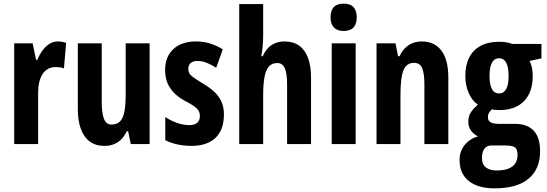

<svg xmlns="http://www.w3.org/2000/svg" viewBox="-20 -782 2966 1042"><path d="M293.9 -557.1Q304.7 -557.1 314.9 -555.4Q325.2 -553.7 338.9 -549.8L327.1 -411.1Q317.4 -415 305.9 -416.5Q294.4 -418 280.8 -418Q258.3 -418 240.7 -408.2Q223.1 -398.4 211.2 -380.1Q199.2 -361.8 193.1 -336.2Q187 -310.5 187 -278.8V0H57.1V-546.9H157.2L175.8 -457H182.1Q192.9 -482.9 209 -505.9Q225.1 -528.8 246.6 -543Q268.1 -557.1 293.9 -557.1Z M792 -546.9V0H689.9L675.3 -69.8H668Q655.8 -43.5 638.2 -25.9Q620.6 -8.3 597.9 0.7Q575.2 9.8 547.4 9.8Q499 9.8 466.8 -14.2Q434.6 -38.1 418.5 -82.8Q402.3 -127.4 402.3 -189.9V-546.9H532.2V-229Q532.2 -167.5 544.4 -136.7Q556.6 -106 584 -106Q616.7 -106 633.3 -125Q649.9 -144 656 -180.7Q662.1 -217.3 662.1 -269V-546.9Z M1195.3 -160.2Q1195.3 -104.5 1174.6 -66.7Q1153.8 -28.8 1114.5 -9.5Q1075.2 9.8 1020 9.8Q980.5 9.8 944.6 2.2Q908.7 -5.4 877 -21V-147Q903.3 -128.9 938 -116Q972.7 -103 1008.3 -103Q1035.6 -103 1050.3 -115.7Q1064.9 -128.4 1064.9 -152.8Q1064.9 -166.5 1059.1 -178.5Q1053.2 -190.4 1035.6 -203.9Q1018.1 -217.3 982.9 -234.9Q949.2 -253.4 925.3 -277.3Q901.4 -301.3 888.7 -332Q876 -362.8 876 -401.9Q876 -474.1 920.9 -515.6Q965.8 -557.1 1043.9 -557.1Q1084 -557.1 1119.4 -546.1Q1154.8 -535.2 1189 -514.2L1153.3 -414.1Q1129.9 -429.7 1104 -440.4Q1078.1 -451.2 1051.3 -451.2Q1027.3 -451.2 1014.6 -439.7Q1002 -428.2 1002 -408.2Q1002 -394 1007.8 -383.8Q1013.7 -373.5 1031 -361.1Q1048.3 -348.6 1082 -328.1Q1115.7 -308.6 1141.1 -285.6Q1166.5 -262.7 1180.9 -232.4Q1195.3 -202.1 1195.3 -160.2Z M1408.2 -759.8V-590.8Q1408.2 -561.5 1405.8 -533Q1403.3 -504.4 1397.9 -477.1H1406.2Q1417 -502.9 1434.1 -520.8Q1451.2 -538.6 1473.9 -547.9Q1496.6 -557.1 1523.9 -557.1Q1571.3 -557.1 1603.3 -534.4Q1635.3 -511.7 1651.6 -467.8Q1668 -423.8 1668 -360.8V0H1538.1V-324.2Q1538.1 -383.8 1525.4 -411.9Q1512.7 -439.9 1485.4 -439.9Q1456.1 -439.9 1439.2 -421.1Q1422.4 -402.3 1415.3 -363.3Q1408.2 -324.2 1408.2 -263.2V0H1278.3V-759.8Z M1910.2 -546.9V0H1780.3V-546.9ZM1845.2 -762.2Q1881.8 -762.2 1898.9 -742.9Q1916 -723.6 1916 -687Q1916 -651.4 1898.2 -632.6Q1880.4 -613.8 1845.2 -613.8Q1811 -613.8 1792.5 -632.6Q1773.9 -651.4 1773.9 -687Q1773.9 -724.6 1791.3 -743.4Q1808.6 -762.2 1845.2 -762.2Z M2269 -557.1Q2338.4 -557.1 2375.7 -507.1Q2413.1 -457 2413.1 -361.8V0H2283.2V-324.2Q2283.2 -381.8 2271.5 -411.4Q2259.8 -440.9 2227.1 -440.9Q2186 -440.9 2169.7 -400.9Q2153.3 -360.8 2153.3 -263.2V0H2023.4V-546.9H2126.5L2140.1 -477.1H2148.4Q2160.6 -502.9 2178.2 -520.8Q2195.8 -538.6 2218.8 -547.9Q2241.7 -557.1 2269 -557.1Z M2664.6 240.2Q2573.7 240.2 2523.9 200.2Q2474.1 160.2 2474.1 86.9Q2474.1 39.1 2501.7 4.9Q2529.3 -29.3 2574.7 -42Q2551.8 -51.8 2536.6 -72.5Q2521.5 -93.3 2521.5 -120.6Q2521.5 -151.9 2535.4 -172.4Q2549.3 -192.9 2573.2 -214.4Q2542.5 -234.4 2523.9 -276.9Q2505.4 -319.3 2505.4 -370.1Q2505.4 -428.7 2526.6 -470.2Q2547.9 -511.7 2588.6 -533.4Q2629.4 -555.2 2688 -555.2Q2706.1 -555.2 2719.5 -553.5Q2732.9 -551.8 2742.9 -549.1Q2752.9 -546.4 2760.3 -543.5H2918.5V-465.3L2854 -451.2Q2863.3 -433.1 2867.2 -413.1Q2871.1 -393.1 2871.1 -369.1Q2871.1 -281.2 2823.7 -232.9Q2776.4 -184.6 2689.5 -184.6Q2662.6 -184.6 2649.9 -189Q2642.1 -181.6 2635 -171.4Q2627.9 -161.1 2627.9 -145.5Q2627.9 -133.8 2634 -125.7Q2640.1 -117.7 2652.8 -113.8Q2665.5 -109.9 2684.6 -109.9H2775.4Q2840.8 -109.9 2876 -73.2Q2911.1 -36.6 2911.1 38.6Q2911.1 135.7 2848.4 188Q2785.6 240.2 2664.6 240.2ZM2673.8 143.1Q2713.4 143.1 2738.8 133.3Q2764.2 123.5 2776.4 104.7Q2788.6 85.9 2788.6 59.1Q2788.6 37.6 2782.2 26.6Q2775.9 15.6 2760.5 11.5Q2745.1 7.3 2718.3 7.3H2647Q2631.8 7.3 2620.1 14.9Q2608.4 22.5 2602.1 37.6Q2595.7 52.7 2595.7 76.7Q2595.7 109.4 2616.7 126.2Q2637.7 143.1 2673.8 143.1ZM2689 -274.9Q2713.9 -274.9 2727.1 -298.8Q2740.2 -322.8 2740.2 -369.1Q2740.2 -418.5 2727.1 -442.1Q2713.9 -465.8 2688.5 -465.8Q2663.1 -465.8 2649.9 -441.7Q2636.7 -417.5 2636.7 -369.6Q2636.7 -323.2 2649.4 -299.1Q2662.1 -274.9 2689 -274.9Z"/></svg>

Font: Open Sans Condensed
Style: Regular
Weight: 400
Width: 3
Designer: Monotype Design Team
Foundry: Monotype Imaging Inc.
Version: Version 3.000